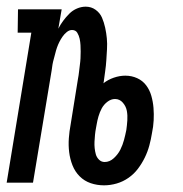

<svg xmlns="http://www.w3.org/2000/svg" viewBox="-28 -548 548 576"><path d="M284 8Q263 8 244 1.5Q225 -5 211 -19Q197 -33 189.5 -52Q182 -71 179.5 -91.5Q177 -112 178.5 -133Q180 -154 184 -175L206 -312Q208 -322 209 -332Q210 -342 211.5 -352.5Q213 -363 213.5 -373Q214 -383 214 -393Q214 -403 213.5 -412.5Q213 -422 211 -431.5Q209 -441 204 -449.5Q199 -458 188 -458Q180 -458 172.5 -452Q165 -446 159.5 -438Q154 -430 150 -422Q146 -414 143 -405.5Q140 -397 138 -388.5Q136 -380 133.5 -371.5Q131 -363 129.5 -354.5Q128 -346 127 -337L71 0H-8L66 -450H25L26 -520H157L147 -462Q153 -474 161.5 -485.5Q170 -497 180 -507Q190 -517 203 -522.5Q216 -528 229 -528Q246 -528 259 -518.5Q272 -509 278 -495Q284 -481 287.5 -465Q291 -449 292.5 -433Q294 -417 293 -400.5Q292 -384 291 -367.5Q290 -351 287.5 -334Q285 -317 283 -301L282 -298Q296 -309 313.5 -315Q331 -321 348 -321Q367 -321 383.5 -313.5Q400 -306 410.5 -292Q421 -278 426 -260.5Q431 -243 432.5 -224.5Q434 -206 433 -187Q432 -168 428 -149Q425 -130 420 -111.5Q415 -93 406.5 -75.5Q398 -58 386 -42Q374 -26 357.5 -14.5Q341 -3 322 2.5Q303 8 284 8ZM286 -62Q301 -62 313.5 -73.5Q326 -85 333 -99Q340 -113 344 -128Q348 -143 351 -158Q353 -172 354 -187Q355 -202 352.5 -215.5Q350 -229 340.5 -240Q331 -251 317 -251Q305 -251 294 -242.5Q283 -234 277 -222.5Q271 -211 267.5 -199Q264 -187 262 -175L260 -164Q258 -154 257 -143.5Q256 -133 255.5 -123Q255 -113 256 -103.5Q257 -94 259.5 -85Q262 -76 269 -69Q276 -62 286 -62Z"/></svg>

Font: Iosevka Curly Slab
Style: Italic
Weight: 400
Italic angle: -9°
Monospace: yes
Designer: Belleve Invis
Foundry: Belleve Invis
Version: Version 22.1.2; ttfautohint (v1.8.4)